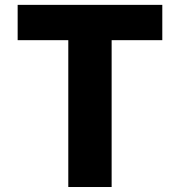

<svg xmlns="http://www.w3.org/2000/svg" viewBox="-20 -750 722 770"><path d="M50.8 -588.9V-730.5H630.9V-588.9H427.7V0H253.9V-588.9Z"/></svg>

Font: GenEi M Gothic v2 Heavy
Style: Regular
Weight: 800
Version: Version 2.0